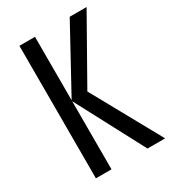

<svg xmlns="http://www.w3.org/2000/svg" viewBox="-176 -805 798 896"><g transform="rotate(-30 223.0 -357.0)"><path d="M446 0 241 -371 435 -714H344L157 -372V-714H73V0H157V-367L351 0Z"/></g></svg>

Font: Noto Sans UI Condensed
Style: Regular
Weight: 400
Width: 3
Designer: Monotype Design Team
Foundry: Monotype Imaging Inc.
Version: Version 1.901